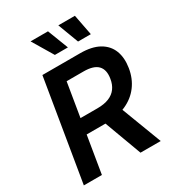

<svg xmlns="http://www.w3.org/2000/svg" viewBox="-220 -1074 1093 1201"><g transform="rotate(-30 326.0 -473.5)"><path d="M27.8 0 148.4 -727.5H420.4Q504.9 -727.5 556.9 -698.2Q608.9 -668.9 629.2 -616.5Q649.4 -564 638.2 -494.6Q627 -425.3 588.9 -374.3Q550.8 -323.2 488.5 -295.2Q426.3 -267.1 341.8 -267.1H147.9L166 -375H342.3Q392.1 -375 426 -388.9Q460 -402.8 479.5 -429.7Q499 -456.5 504.9 -494.6Q515.1 -555.2 485.1 -586.7Q455.1 -618.2 382.3 -618.2H260.3L158.2 0ZM437 0 314.9 -330.1H457.5L583 0ZM446.3 -797.4 390.1 -946.8H509.8L538.6 -797.4ZM278.8 -797.4 189.5 -946.8H315.4L373 -797.4Z"/></g></svg>

Font: Inter SemiBold
Style: Italic
Weight: 600
Italic angle: -9.3988°
Designer: Rasmus Andersson
Foundry: rsms
Version: Version 4.001;git-66647c0bb